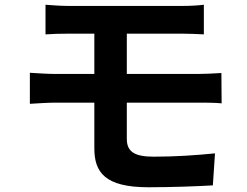

<svg xmlns="http://www.w3.org/2000/svg" viewBox="-20 -755 1040 810"><path d="M172 -735V-610C201 -612 233 -613 269 -613H378V-443H215C184 -443 134 -446 106 -448V-317C136 -319 186 -322 215 -322H378V-129C378 -28 423 35 606 35C700 35 813 31 878 27L887 -108C807 -100 719 -94 629 -94C549 -94 515 -114 515 -169V-322H820C842 -322 887 -322 915 -319L914 -447C888 -445 838 -443 817 -443H515V-613H750C786 -613 814 -611 840 -610V-735C817 -732 784 -730 750 -730H269C233 -730 201 -733 172 -735Z"/></svg>

Font: Source Han Sans CN
Style: Bold
Weight: 700
Designer: Ryoko NISHIZUKA 西塚涼子 (kana, bopomofo & ideographs); Paul D. Hunt (Latin, Greek & Cyrillic); Sandoll Communications 산돌커뮤니
Foundry: Adobe
Version: Version 2.001;hotconv 1.0.107;makeotfexe 2.5.65593